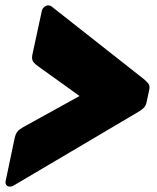

<svg xmlns="http://www.w3.org/2000/svg" viewBox="-24 -682 582 712"><path d="M13 10Q4 10 -0.5 4Q-5 -2 -3 -11L31 -173Q36 -193 49 -202Q62 -211 72 -216L271 -326L119 -435Q111 -440 101.5 -450Q92 -460 96 -479L131 -641Q133 -650 140 -656Q147 -662 156 -662Q158 -662 160.5 -661.5Q163 -661 166 -659L509 -389Q520 -380 526.5 -371.5Q533 -363 529 -347L520 -305Q517 -289 507.5 -280.5Q498 -272 482 -263L25 7Q21 9 18 9.5Q15 10 13 10Z"/></svg>

Font: Rubik Light Black
Style: Italic
Weight: 900
Italic angle: -12°
Version: Version 2.104